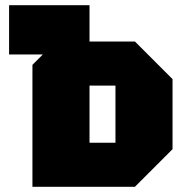

<svg xmlns="http://www.w3.org/2000/svg" viewBox="-20 -720 705 740"><path d="M425 -390H325V-170H425ZM645 -415V-145L500 0H105V-470L145 -510H15V-700H325V-560H500Z"/></svg>

Font: Tektur SemiCondensed Black
Style: Regular
Weight: 900
Width: 4
Designer: Adam Jagosz
Foundry: Adam Jagosz
Version: Version 1.005;gftools[0.9.30]